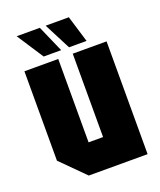

<svg xmlns="http://www.w3.org/2000/svg" viewBox="-135 -811 747 896"><g transform="rotate(-20 238.0 -363.0)"><path d="M442 -560V0H150L34 -116V-560H202V-146H274V-560ZM315 -726 355 -594H268L200 -726ZM171 -726 229 -594H142L56 -726Z"/></g></svg>

Font: Tektur Condensed
Style: Bold
Weight: 700
Width: 3
Designer: Adam Jagosz
Foundry: Adam Jagosz
Version: Version 1.005;gftools[0.9.30]